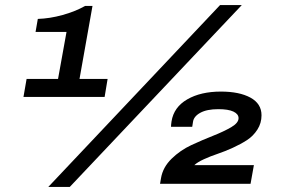

<svg xmlns="http://www.w3.org/2000/svg" viewBox="-20 -719 1102 751"><path d="M168.9 12.2 840.8 -699.2H925.8L252.9 12.2ZM71.8 -339.8 84 -410.2H207L240.2 -594.2H119.1L127.9 -645Q174.8 -646.5 224.4 -660.2Q273.9 -673.8 313 -695.8H341.8L291 -410.2H400.9L389.2 -339.8ZM606 0 609.9 -22.9Q617.2 -64.9 651.1 -98.1Q685.1 -131.3 728.3 -151.4Q771.5 -171.4 813.5 -188Q855.5 -204.6 884.3 -221.4Q913.1 -238.3 913.1 -256.8Q913.1 -272.9 893.1 -282.5Q873 -292 834 -292Q789.1 -292 763.4 -277.8Q737.8 -263.7 734.9 -242.2L731.9 -223.1H648.9Q648.9 -230.5 650.9 -244.1Q659.7 -299.8 712.4 -330.3Q765.1 -360.8 844.2 -360.8Q916 -360.8 959.5 -337.2Q1002.9 -313.5 1002.9 -268.1Q1002.9 -237.3 986.8 -212.2Q970.7 -187 946.3 -171.1Q921.9 -155.3 890.9 -141.1Q859.9 -127 831.5 -117.4Q803.2 -107.9 777.6 -96.2Q752 -84.5 740.2 -73.2H973.1L960 0Z"/></svg>

Font: Archivo Expanded SemiBold
Style: Italic
Weight: 600
Width: 7
Italic angle: -10°
Designer: Hector Gatti
Foundry: Omnibus-Type
Version: Version 2.001